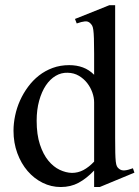

<svg xmlns="http://www.w3.org/2000/svg" viewBox="-20 -715 544 749"><path d="M369.1 14.6H347.2V-49.8Q317.4 -18.6 286.6 -2Q255.9 14.6 216.8 14.6Q179.7 14.6 146.2 -2Q112.8 -18.6 87.6 -47.9Q62.5 -77.1 47.6 -117.4Q32.7 -157.7 32.7 -205.1Q32.7 -233.9 39.1 -264.2Q45.4 -294.4 58.1 -322.8Q70.8 -351.1 89.4 -376.2Q107.9 -401.4 131.8 -420.2Q155.8 -439 185.5 -450Q215.3 -460.9 250 -460.9Q279.3 -460.9 303.5 -451.9Q327.6 -442.9 347.2 -423.3V-506.3Q347.2 -543.5 346.4 -564.9Q345.7 -586.4 344 -598.4Q342.3 -610.4 339.4 -615.2Q336.4 -620.1 332 -624.5Q323.7 -632.8 311.3 -631.6Q298.8 -630.4 279.3 -623.5L272.5 -641.1L406.7 -694.8H429.2V-177.2Q429.2 -141.1 429.7 -119.4Q430.2 -97.7 431.6 -85Q433.1 -72.3 436 -66.4Q439 -60.5 444.3 -56.6Q453.1 -49.3 466.1 -50.3Q479 -51.3 498.5 -58.6L504.4 -41.5ZM347.2 -315.9Q347.2 -334.5 340.1 -354.5Q333 -374.5 319.8 -391.4Q306.6 -408.2 287.6 -419.4Q268.6 -430.7 244.1 -431.2Q219.2 -432.1 197.3 -419.2Q175.3 -406.2 158.9 -381.8Q142.6 -357.4 132.8 -322.3Q123 -287.1 123 -244.1Q123 -189.9 135.7 -151.4Q148.4 -112.8 168.5 -88.4Q188.5 -64 212.9 -52.5Q237.3 -41 260.7 -40.5Q284.2 -40.5 305.2 -51.5Q326.2 -62.5 347.2 -84.5Z"/></svg>

Font: GodaGr
Style: Regular
Weight: 400
Version: 1.0.0